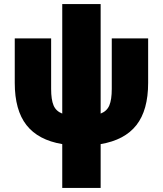

<svg xmlns="http://www.w3.org/2000/svg" viewBox="-20 -710 806 950"><path d="M478 -148Q509 -160 521 -188.5Q533 -217 533 -270V-520H713V-300Q713 -165 655 -91Q597 -17 478 3V220H288V3Q169 -17 111 -91Q53 -165 53 -300V-520H233V-270Q233 -217 245 -188.5Q257 -160 288 -148V-690H478Z"/></svg>

Font: M PLUS 1p Black
Style: Regular
Weight: 900
Version: Version 1.061